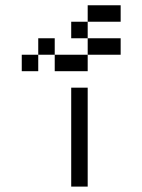

<svg xmlns="http://www.w3.org/2000/svg" viewBox="-20 -895 540 728"><path d="M437.5 -687.5V-750H312.5V-687.5H187.5V-625H312.5V-687.5ZM437.5 -812.5V-875H312.5V-812.5H250V-750H312.5V-812.5ZM250 -562.5Q250 -562.5 250 -187.5H312.5Q312.5 -187.5 312.5 -562.5ZM125 -687.5H62.5V-625H125ZM125 -687.5H187.5V-750H125Z"/></svg>

Font: UnifontExMono
Style: Regular
Weight: 500
Version: Version 15.0.06